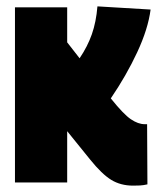

<svg xmlns="http://www.w3.org/2000/svg" viewBox="-20 -573 496 603"><path d="M398 10Q359 10 329.5 -8Q300 -26 263 -72L191 -161V0H27V-550H191V-440L230 -390Q255 -427 268.5 -465.5Q282 -504 286 -553L453 -543Q445 -482 411 -409Q377 -336 328 -264Q368 -214 391 -198.5Q414 -183 434 -183H442L443 6Q430 9 419.5 9.5Q409 10 398 10Z"/></svg>

Font: Georama Condensed Black
Style: Regular
Weight: 900
Width: 3
Designer: Jean-Baptiste Levee
Foundry: Production Type
Version: Version 1.000